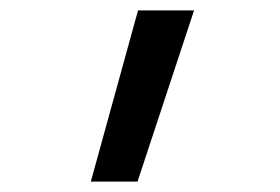

<svg xmlns="http://www.w3.org/2000/svg" viewBox="-20 -792 540 370"><path d="M155 -442 246 -772H354L245 -442Z"/></svg>

Font: Iosevka SS04 Medium
Style: Regular
Weight: 500
Monospace: yes
Designer: Belleve Invis
Foundry: Belleve Invis
Version: Version 19.0.0; ttfautohint (v1.8.4)